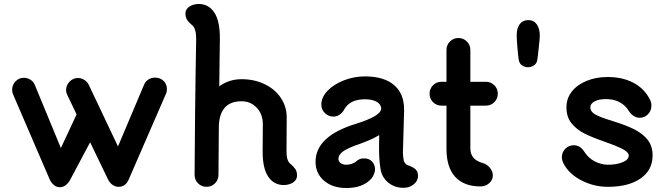

<svg xmlns="http://www.w3.org/2000/svg" viewBox="-20 -915 3342 965"><path d="M819 -467Q819 -453 813 -441L627 -13Q611 24 576 24Q560 24 545.5 14Q531 4 522 -15L433 -200L333 -12Q312 26 280 26Q265 26 251.5 15.5Q238 5 229 -15L46 -440Q41 -450 41 -464Q41 -488 58 -506Q75 -524 100 -524Q118 -524 133 -514.5Q148 -505 155 -488L286 -171L365 -340L318 -438Q312 -450 312 -462Q312 -486 329.5 -504.5Q347 -523 372 -523Q389 -523 404.5 -513Q420 -503 427 -487L573 -179L704 -489Q711 -506 726 -515.5Q741 -525 759 -525Q785 -525 802 -508.5Q819 -492 819 -467Z M1473 -33Q1473 -11 1453 2Q1433 15 1406 15Q1357 15 1328.5 -26.5Q1300 -68 1300 -153L1301 -291Q1301 -341 1270.5 -373.5Q1240 -406 1194 -406Q1086 -406 1080 -285L1078 -36Q1078 -11 1060.5 6.5Q1043 24 1018 24Q993 24 975.5 6.5Q958 -11 958 -36Q958 -121 960.5 -344Q963 -567 966 -719Q966 -772 946 -788Q929 -802 920.5 -815Q912 -828 912 -847Q912 -869 932 -882Q952 -895 979 -895Q1029 -895 1057.5 -851.5Q1086 -808 1085 -719L1082 -481Q1131 -517 1194 -517Q1258 -517 1310 -492Q1362 -467 1391.5 -423Q1421 -379 1421 -325L1420 -153Q1420 -107 1439 -92Q1456 -78 1464.5 -65Q1473 -52 1473 -33Z M2081 -31Q2081 -6 2059.5 11.5Q2038 29 2008 29Q1963 29 1930.5 2Q1898 -25 1892 -69Q1885 -111 1885 -176Q1885 -215 1886 -236Q1850 -214 1789 -192Q1730 -172 1705.5 -155Q1681 -138 1681 -116Q1681 -103 1692.5 -95Q1704 -87 1721 -87Q1733 -87 1747.5 -91.5Q1762 -96 1772 -105Q1786 -119 1810 -119Q1835 -119 1850 -103Q1865 -87 1865 -63Q1865 -53 1859.5 -39.5Q1854 -26 1847 -18Q1805 30 1721 30Q1652 30 1609 -6.5Q1566 -43 1566 -102Q1566 -231 1770 -293Q1833 -313 1864 -331.5Q1895 -350 1896 -370Q1895 -391 1873 -403.5Q1851 -416 1814 -416Q1737 -416 1709 -363Q1701 -348 1686.5 -338.5Q1672 -329 1656 -329Q1631 -329 1613 -346.5Q1595 -364 1595 -389Q1595 -426 1626 -458.5Q1657 -491 1708 -511Q1759 -531 1814 -531Q1909 -531 1960 -488Q2011 -445 2011 -365V-354Q2005 -172 2005 -148Q2005 -132 2009 -110Q2010 -102 2016.5 -94.5Q2023 -87 2028 -85Q2056 -76 2068.5 -64Q2081 -52 2081 -31Z M2344 -384V-169Q2344 -113 2405 -96Q2427 -90 2442 -72Q2457 -54 2457 -33Q2457 -10 2438.5 6Q2420 22 2395 22Q2312 22 2268 -26Q2224 -74 2224 -167V-384H2199Q2174 -384 2156.5 -401.5Q2139 -419 2139 -444Q2139 -469 2156.5 -486.5Q2174 -504 2199 -504H2224V-664Q2224 -689 2241.5 -706.5Q2259 -724 2284 -724Q2309 -724 2326.5 -706.5Q2344 -689 2344 -664V-504H2422Q2447 -504 2464.5 -486.5Q2482 -469 2482 -444Q2482 -419 2464.5 -401.5Q2447 -384 2422 -384Z M2587 -616Q2584 -635 2580.5 -676Q2577 -717 2577 -738Q2577 -774 2592.5 -794Q2608 -814 2635 -814Q2663 -814 2678 -792.5Q2693 -771 2693 -735Q2693 -724 2688 -676Q2683 -628 2680 -612Q2677 -595 2663 -586Q2649 -577 2633 -577Q2619 -577 2604.5 -586Q2590 -595 2587 -616Z M2812 -94Q2804 -110 2804 -125Q2804 -150 2821.5 -167.5Q2839 -185 2864 -185Q2879 -185 2892 -177.5Q2905 -170 2915 -155Q2937 -120 2970 -103.5Q3003 -87 3035 -87Q3078 -87 3109 -99.5Q3140 -112 3140 -134Q3140 -149 3112 -164.5Q3084 -180 3015 -204Q2955 -225 2916.5 -244.5Q2878 -264 2852.5 -295.5Q2827 -327 2827 -375Q2827 -421 2854.5 -455.5Q2882 -490 2929.5 -509Q2977 -528 3034 -528Q3109 -528 3164.5 -498.5Q3220 -469 3248 -412Q3254 -401 3254 -383Q3254 -359 3237 -341Q3220 -323 3195 -323Q3179 -323 3164.5 -332.5Q3150 -342 3140 -358Q3123 -386 3094 -401.5Q3065 -417 3026 -417Q2990 -417 2968.5 -405.5Q2947 -394 2947 -375Q2947 -355 2969.5 -341Q2992 -327 3061 -306Q3126 -286 3168 -265Q3210 -244 3235 -212.5Q3260 -181 3260 -134Q3260 -60 3199.5 -18Q3139 24 3035 24Q2965 24 2902 -8.5Q2839 -41 2812 -94Z"/></svg>

Font: Tsukimi Rounded
Style: Bold
Weight: 700
Designer: Takashi Funayama
Foundry: Takashi Funayama
Version: Version 1.032; ttfautohint (v1.8.3)